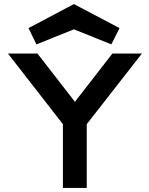

<svg xmlns="http://www.w3.org/2000/svg" viewBox="-20 -923 731 943"><path d="M289 0V-313L19 -660H164L348 -423L532 -660H677L406 -313V0ZM343 -903 567 -785 527 -705 343 -779 159 -705 120 -785Z"/></svg>

Font: Lil Grotesk Bold
Style: Regular
Weight: 700
Designer: Bastien Sozeau
Foundry: NBR — Bastien Sozeau
Version: Version 4.002; ttfautohint (v1.8.4.7-5d5b)